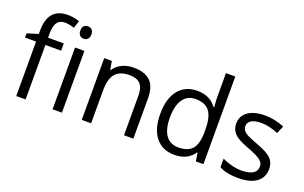

<svg xmlns="http://www.w3.org/2000/svg" viewBox="-89 -1160 2473 1564"><g transform="rotate(20 1147.5 -377.5)"><path d="M327.1 -472.2H190.9V0H109.9V-472.2H14.2V-508.8L109.9 -538.1V-567.9Q109.9 -765.1 282.2 -765.1Q324.7 -765.1 381.8 -748L360.8 -683.1Q314 -698.2 280.8 -698.2Q234.9 -698.2 212.9 -667.7Q190.9 -637.2 190.9 -569.8V-535.2H327.1ZM505.9 0H424.8V-535.2H505.9ZM418 -680.2Q418 -708 431.6 -720.9Q445.3 -733.9 465.8 -733.9Q485.4 -733.9 499.5 -720.7Q513.7 -707.5 513.7 -680.2Q513.7 -652.8 499.5 -639.4Q485.4 -626 465.8 -626Q445.3 -626 431.6 -639.4Q418 -652.8 418 -680.2Z M1043.9 0V-346.2Q1043.9 -411.6 1014.2 -443.8Q984.4 -476.1 920.9 -476.1Q836.9 -476.1 797.9 -430.7Q758.8 -385.3 758.8 -280.8V0H677.7V-535.2H743.7L756.8 -461.9H760.7Q785.6 -501.5 830.6 -523.2Q875.5 -544.9 930.7 -544.9Q1027.3 -544.9 1076.2 -498.3Q1125 -451.7 1125 -349.1V0Z M1655.8 -71.8H1651.4Q1595.2 9.8 1483.4 9.8Q1378.4 9.8 1320.1 -62Q1261.7 -133.8 1261.7 -266.1Q1261.7 -398.4 1320.3 -471.7Q1378.9 -544.9 1483.4 -544.9Q1592.3 -544.9 1650.4 -465.8H1656.7L1653.3 -504.4L1651.4 -542V-759.8H1732.4V0H1666.5ZM1493.7 -58.1Q1576.7 -58.1 1614 -103.3Q1651.4 -148.4 1651.4 -249V-266.1Q1651.4 -379.9 1613.5 -428.5Q1575.7 -477.1 1492.7 -477.1Q1421.4 -477.1 1383.5 -421.6Q1345.7 -366.2 1345.7 -265.1Q1345.7 -162.6 1383.3 -110.4Q1420.9 -58.1 1493.7 -58.1Z M2249.5 -146Q2249.5 -71.3 2193.8 -30.8Q2138.2 9.8 2037.6 9.8Q1931.2 9.8 1871.6 -23.9V-99.1Q1910.2 -79.6 1954.3 -68.4Q1998.5 -57.1 2039.6 -57.1Q2103 -57.1 2137.2 -77.4Q2171.4 -97.7 2171.4 -139.2Q2171.4 -170.4 2144.3 -192.6Q2117.2 -214.8 2038.6 -245.1Q1963.9 -272.9 1932.4 -293.7Q1900.9 -314.5 1885.5 -340.8Q1870.1 -367.2 1870.1 -403.8Q1870.1 -469.2 1923.3 -507.1Q1976.6 -544.9 2069.3 -544.9Q2155.8 -544.9 2238.3 -509.8L2209.5 -443.8Q2128.9 -477.1 2063.5 -477.1Q2005.9 -477.1 1976.6 -459Q1947.3 -440.9 1947.3 -409.2Q1947.3 -387.7 1958.3 -372.6Q1969.2 -357.4 1993.7 -343.8Q2018.1 -330.1 2087.4 -304.2Q2182.6 -269.5 2216.1 -234.4Q2249.5 -199.2 2249.5 -146Z"/></g></svg>

Font: f01333215
Style: Regular
Weight: 400
Foundry: Ascender Corporation
Version: Version 1.10